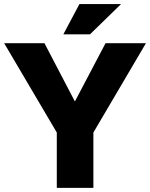

<svg xmlns="http://www.w3.org/2000/svg" viewBox="-28 -913 729 933"><path d="M248 -269 -7.8 -703.1H188L335.9 -419.9L484.9 -703.1H681.2L425.8 -269V0H248ZM357.9 -893.1H560.1L409.2 -746.1H279.8Z"/></svg>

Font: LT Superior Black
Style: Regular
Weight: 900
Designer: Daniel Lyons
Foundry: LyonsType
Version: Version 2.005